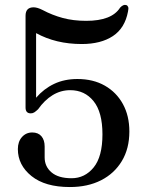

<svg xmlns="http://www.w3.org/2000/svg" viewBox="-20 -742 579 774"><path d="M52 -141Q52 -171 68.5 -189.5Q85 -208 110 -208Q134 -208 147 -192.8Q160 -177.5 160 -151.5V-107.5Q160 -70.5 187.8 -47Q215.5 -23.5 268.5 -23.5Q322 -23.5 357.5 -67Q393 -110.5 393 -200.5Q393 -290 357.2 -334.2Q321.5 -378.5 263 -378.5Q225 -378.5 192.2 -358.5Q159.5 -338.5 133.5 -301.5Q125 -293.5 118.5 -289.2Q112 -285 104 -285Q83 -285 83 -308.5V-678.5Q83 -712.5 115.5 -712.5Q130.5 -712.5 152 -701.5Q190.5 -681 233 -669.5Q275.5 -658 327.5 -658Q430.5 -658 464 -711Q477.5 -725.5 489 -721.5Q494 -720 496.5 -714.2Q499 -708.5 496 -695.5Q483.5 -628.5 435 -596.5Q386.5 -564.5 309.5 -564.5Q205.5 -564.5 125.5 -608.5V-348Q156.5 -384 198 -403.8Q239.5 -423.5 292 -423.5Q355.5 -423.5 402.5 -396.8Q449.5 -370 475.5 -322.5Q501.5 -275 501.5 -212Q501.5 -143 471.2 -92.8Q441 -42.5 387.2 -15.2Q333.5 12 261.5 12Q162 12 107 -32.2Q52 -76.5 52 -141Z"/></svg>

Font: Fraunces 72pt S050
Style: Regular
Weight: 400
Version: Version 1.000; ttfautohint (v1.8.3)